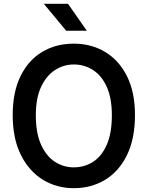

<svg xmlns="http://www.w3.org/2000/svg" viewBox="-20 -970 773 1005"><path d="M366 15Q277 15 204.8 -29Q132.5 -73 89.5 -158.5Q46.5 -244 46.5 -368Q46.5 -488 87.5 -571.5Q128.5 -655 200.5 -698.2Q272.5 -741.5 366.5 -741.5Q457.5 -741.5 530 -698.2Q602.5 -655 644.5 -571.5Q686.5 -488 686.5 -368Q686.5 -244 644.8 -158.5Q603 -73 530.5 -29Q458 15 366 15ZM366 -94Q422 -94 467.2 -123Q512.5 -152 539 -212.5Q565.5 -273 565.5 -367Q565.5 -456 539 -515Q512.5 -574 467.2 -603.2Q422 -632.5 366.5 -632.5Q313 -632.5 267.8 -603.2Q222.5 -574 195 -515Q167.5 -456 167.5 -367Q167.5 -273 195 -212.5Q222.5 -152 267.5 -123Q312.5 -94 366 -94ZM326.5 -809 209.5 -950H336L434.5 -809Z"/></svg>

Font: Spline Sans Medium
Style: Regular
Weight: 500
Designer: Eben Sorkin, Mirko Velimirovic
Foundry: Sorkin Type
Version: Version 1.000; ttfautohint (v1.8.3)